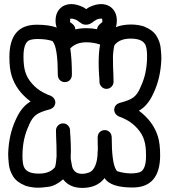

<svg xmlns="http://www.w3.org/2000/svg" viewBox="-20 -920 830 940"><path d="M620 -731Q568 -731 543 -702Q537 -699 533 -646Q533 -588 535 -557L536 -520Q536 -506 526 -495.5Q516 -485 501 -485Q487 -485 477 -495.5Q467 -506 467 -519Q467 -532 465 -554Q463 -585 463 -613Q463 -663 470 -702Q436 -713 403 -713Q353 -713 324 -683Q332 -630 332 -555Q332 -538 322 -528Q312 -518 297 -518Q283 -518 273 -528Q263 -538 263 -555Q263 -670 244 -708L237 -719Q207 -729 164 -729Q133 -729 118 -720Q117 -720 117 -719Q95 -702 95 -643Q95 -595 104 -568Q112 -539 136.5 -511Q161 -483 192 -467L194 -466Q203 -461 215 -456Q251 -446 251 -416Q248 -393 225 -385Q177 -373 156.5 -357.5Q136 -342 122 -308V-307Q90 -242 90 -157Q90 -124 96 -106Q108 -70 170 -70Q222 -70 247 -99Q253 -102 257 -155Q257 -212 255 -244L254 -281Q254 -295 264 -305.5Q274 -316 289 -316Q303 -316 313 -305.5Q323 -295 323 -282Q323 -269 325 -247Q327 -213 327 -183Q327 -162 326 -144L333 -105Q343 -69 382 -69Q398 -69 417 -76Q436 -83 447 -110.5Q458 -138 458 -177L459 -187Q458 -215 458 -245Q458 -263 468 -273Q478 -283 493 -283Q507 -283 517 -273Q527 -263 527 -245Q527 -131 546 -93L553 -82H554Q583 -72 620 -71Q656 -71 672 -81Q673 -81 673 -82Q695 -99 695 -158Q695 -206 686 -233Q678 -262 653.5 -290Q629 -318 598 -334L596 -335Q587 -340 575 -345Q539 -355 539 -385Q542 -408 565 -416Q613 -428 633.5 -443.5Q654 -459 668 -493V-494Q700 -559 700 -644Q700 -677 694 -695Q682 -731 620 -731ZM547 -787Q580 -800 621 -800Q655 -800 687 -790Q687 -789 688 -789Q728 -773 745.5 -745Q763 -717 766.5 -686.5Q770 -656 770 -634V-633Q767 -539 732 -465Q704 -402 660 -378Q730 -326 753 -252Q764 -217 764 -160Q764 -2 629 -2Q521 -2 492 -48Q455 0 383 0Q321 0 289 -42Q252 -10 217.5 -5.5Q183 -1 168 -1Q134 -1 103 -11Q103 -12 102 -12Q62 -28 44.5 -56Q27 -84 23.5 -114.5Q20 -145 20 -167V-168Q23 -262 58 -336Q86 -399 130 -423Q60 -475 37 -549Q26 -584 26 -641Q26 -799 160 -799Q220 -799 258 -785Q252 -799 252 -819Q252 -866 287 -889Q306 -900 329 -900Q356 -900 387 -885Q396 -880 402 -875Q408 -880 417 -885Q448 -900 475 -900Q498 -900 517 -889Q552 -866 552 -819Q552 -800 547 -787ZM349 -776Q373 -782 402 -782Q430 -782 455 -777Q457 -791 468 -801Q480 -811 481 -812Q481 -824 480.5 -826Q480 -828 479.5 -828.5Q479 -829 477 -829Q458 -829 445 -819L441 -817Q421 -799 402 -799Q389 -799 380 -804.5Q371 -810 359 -819L355 -822Q339 -829 328 -829Q325 -829 324.5 -828.5Q324 -828 323.5 -826Q323 -824 323 -812Q324 -811 337 -801Q348 -791 349 -776Z"/></svg>

Font: Bubblez Graffiti
Style: Regular
Weight: 400
Designer: GGBotNet
Foundry: GGBotNet
Version: 1.00